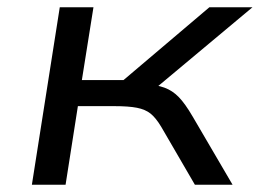

<svg xmlns="http://www.w3.org/2000/svg" viewBox="-20 -510 717 530"><path d="M68 0 145 -490H238L206 -289H321L558 -490H677L391 -251L376 -279Q412 -276 434 -268Q456 -260 473.5 -242Q491 -224 512 -188L622 0H518L425 -160Q410 -185 395.5 -196.5Q381 -208 358 -212.5Q335 -217 296 -217H195L161 0Z"/></svg>

Font: Nunito Sans 10pt Expanded
Style: Italic
Weight: 400
Width: 7
Italic angle: -9°
Designer: Vernon Adams
Foundry: Vernon Adams
Version: Version 3.101;gftools[0.9.27]